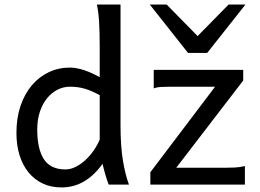

<svg xmlns="http://www.w3.org/2000/svg" viewBox="-20 -801 1129 833"><path d="M412.6 -388.2Q394.5 -397.9 378.9 -404.8Q363.3 -411.6 348.1 -416Q333 -420.4 317.4 -422.6Q301.8 -424.8 283.2 -424.8Q255.4 -424.8 230 -412.1Q204.6 -399.4 184.8 -375.5Q165 -351.6 153.3 -317.1Q141.6 -282.7 141.6 -239.3Q141.6 -153.8 170.7 -109.9Q199.7 -65.9 263.7 -65.9Q286.1 -65.9 308.3 -77.1Q330.6 -88.4 350.3 -106.4Q370.1 -124.5 386.2 -147.7Q402.3 -170.9 412.6 -195.3ZM502.9 -258.8Q502.9 -166.5 513.4 -103.8Q523.9 -41 539.6 0H451.7Q446.3 -12.7 438.7 -37.8Q431.2 -63 424.8 -90.3Q389.6 -40.5 345.2 -14.2Q300.8 12.2 246.6 12.2Q201.7 12.2 165.8 -4.6Q129.9 -21.5 104.2 -52.5Q78.6 -83.5 64.9 -127.2Q51.3 -170.9 51.3 -224.6Q51.3 -289.6 69.1 -341.8Q86.9 -394 118.2 -430.9Q149.4 -467.8 191.7 -487.8Q233.9 -507.8 283.2 -507.8Q298.8 -507.8 315.7 -504.4Q332.5 -501 349.4 -495.1Q366.2 -489.3 382.3 -481.7Q398.4 -474.1 412.6 -466.3V-603Q412.6 -662.1 409.9 -706.3Q407.2 -750.5 400.4 -781.2H502.9ZM1035.2 -498V-451.7L744.6 -73.2H954.6Q976.1 -73.2 998.3 -74.2Q1020.5 -75.2 1042.5 -80.6V0H632.3V-53.7L913.1 -424.8H722.7Q700.7 -424.8 680.7 -423.8Q660.6 -422.9 647 -417.5V-498ZM703.1 -781.2 837.4 -644.5 971.7 -781.2H1044.9L878.9 -571.3H795.9L629.9 -781.2Z"/></svg>

Font: Andika Eur
Style: Regular
Weight: 400
Designer: Victor Gaultney, Annie Olsen, Julie Remington, Don Collingsworth, Eric Hays, Becca Hirsbrunner
Foundry: SIL International
Version: Version 5.000